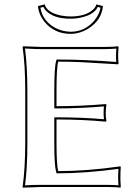

<svg xmlns="http://www.w3.org/2000/svg" viewBox="-20 -861 624 884"><path d="M240.2 -200.2Q240.2 -101.6 248 -73.2Q381.8 -73.2 534.2 -95.2L536.1 -90.8Q534.2 -75.2 534.2 -36.1Q534.2 -26.9 536.1 0L534.2 2.9Q509.8 0 474.1 0H169.9Q169.9 0 85 2.9L84 0Q95.7 -81.5 96.2 -200.2V-444.8Q96.2 -559.6 84 -645L85.9 -647.9Q87.4 -647.9 169.9 -645H463.9Q500 -645 523.9 -647.9L525.9 -645Q523.9 -617.2 523.9 -609.9Q523.9 -585.9 525.9 -568.8L523.9 -564.9Q523.9 -564.9 344.7 -575.2Q292.5 -577.1 248 -577.1Q240.2 -549.8 240.2 -444.8V-372.1Q350.1 -372.1 466.8 -381.8L470.2 -378.9Q467.3 -365.2 466.8 -341.8Q466.8 -317.9 470.2 -304.2L466.8 -300.8Q368.2 -310.5 240.2 -311ZM454.1 -833Q447.8 -768.6 387.7 -730Q348.6 -705.6 305.2 -705.1Q229.5 -705.1 183.6 -762.2Q158.2 -794.9 154.8 -833L186 -840.8Q195.8 -803.2 260.3 -789.6Q282.2 -785.2 305.2 -785.2Q373.5 -785.2 408.7 -816.9Q420.9 -828.6 423.8 -840.8ZM230 -200.2V-320.8H240.2Q359.4 -320.8 458.5 -312Q457 -327.1 457 -341.8Q457 -356.4 458.5 -371.1Q349.1 -361.8 240.2 -361.8H230V-444.8Q230 -550.3 238.3 -579.6L240.7 -586.9H248Q370.6 -586.9 515.1 -575.7Q513.7 -595.7 514.2 -609.9Q514.2 -618.7 515.6 -637.2Q491.7 -635.3 463.9 -634.8H169.9Q141.1 -634.8 95.2 -637.7Q106 -553.2 106 -444.8V-200.2Q106 -87.4 95.2 -7.8Q141.6 -10.3 169.9 -9.8H474.1Q502.4 -9.8 525.4 -7.8Q523.9 -27.3 523.9 -36.1Q523.9 -58.1 525.4 -83.5Q370.6 -63 248 -63H240.7L238.3 -70.3Q230 -99.6 230 -200.2ZM442.9 -825.7 430.2 -829.1Q410.6 -788.6 337.4 -777.3Q320.8 -774.9 305.2 -774.9Q222.2 -774.9 188 -815.9Q182.6 -822.8 179.7 -829.1L166 -825.7Q175.8 -765.6 232.9 -733.4Q266.6 -715.3 305.2 -714.8Q370.6 -714.8 414.1 -766.1Q437 -793.9 442.9 -825.7Z"/></svg>

Font: Linux Biolinum Outline O
Style: Bold
Weight: 700
Designer: Philipp H. Poll
Foundry: Philipp H. Poll
Version: Version 0.9.2